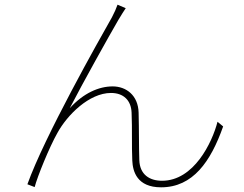

<svg xmlns="http://www.w3.org/2000/svg" viewBox="-20 -777 1040 820"><path d="M517 -742 482 -757C476 -740 469 -724 458 -703C403 -606 170 -194 97 10L128 22C140 -24 191 -149 225 -209C267 -286 361 -380 454 -380C508 -380 540 -348 542 -296C545 -227 542 -154 545 -91C547 -45 565 23 668 23C804 23 880 -87 933 -237L909 -257C886 -168 808 -5 672 -5C618 -5 577 -32 575 -93C573 -149 574 -222 572 -296C570 -370 519 -408 461 -408C403 -408 337 -380 278 -315C332 -420 446 -624 485 -691C497 -712 510 -731 517 -742Z"/></svg>

Font: Noto Sans CJK HK Thin
Style: Regular
Weight: 100
Designer: Ryoko NISHIZUKA 西塚涼子 (kana, bopomofo & ideographs); Paul D. Hunt (Latin, Greek & Cyrillic); Sandoll Communications 산돌커뮤니
Foundry: Adobe
Version: Version 2.004;hotconv 1.0.118;makeotfexe 2.5.65603